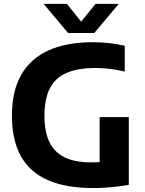

<svg xmlns="http://www.w3.org/2000/svg" viewBox="-20 -969 753 998"><path d="M464.5 8.5Q324 8.5 230 -32.2Q136 -73 89 -156.5Q42 -240 42 -368.5Q42 -496 90.5 -580.5Q139 -665 232.5 -707.2Q326 -749.5 461.5 -749.5Q505 -749.5 546.8 -745Q588.5 -740.5 628.5 -731V-597Q589.5 -606.5 551.8 -611Q514 -615.5 476 -615.5Q385.5 -615.5 327 -590.5Q268.5 -565.5 239.8 -510.8Q211 -456 211 -366Q211 -282 237.8 -228.8Q264.5 -175.5 318 -150.2Q371.5 -125 452 -125Q482.5 -125 512.5 -127.2Q542.5 -129.5 567.5 -133.5L498 -73V-360H649.5V-8Q601.5 0 555.8 4.2Q510 8.5 464.5 8.5ZM334 -797.5 206.5 -949H327.5L414.5 -841H389.5L476.5 -949H597.5L470 -797.5Z"/></svg>

Font: Encode Sans Condensed Thin
Style: Bold
Weight: 700
Version: Version 3.002